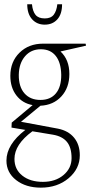

<svg xmlns="http://www.w3.org/2000/svg" viewBox="-20 -615 418 888"><path d="M27.8 -264.2Q27.8 -329.6 70.3 -371.3Q112.8 -413.1 179.2 -413.1H376L377.9 -403.8L259.8 -377Q300.8 -338.9 300.8 -272.9Q300.8 -209.5 263.9 -169.2Q227.1 -128.9 167 -126L77.1 -51.8L248 -20Q296.4 -10.3 322.8 22Q349.1 54.2 349.1 103Q349.1 165.5 297.4 209.2Q245.6 252.9 168.9 252.9Q99.6 252.9 54.7 218Q9.8 183.1 9.8 127.9Q9.8 53.2 97.2 -14.2L33.2 -24.9L34.2 -47.9L130.9 -128.9Q84 -137.2 55.9 -173.6Q27.8 -210 27.8 -264.2ZM46.9 120.1Q46.9 168.5 83.3 197.3Q119.6 226.1 178.2 226.1Q236.3 226.1 273.7 194.6Q311 163.1 311 116.2Q311 67.4 289.6 41.3Q268.1 15.1 224.1 7.8L129.9 -7.8Q46.9 53.2 46.9 120.1ZM66.9 -269Q66.4 -213.4 93.3 -183.1Q120.1 -152.8 167 -152.8Q213.4 -152.8 238.5 -183.1Q263.7 -213.4 263.2 -269Q262.2 -325.7 237.8 -356.4Q213.4 -387.2 168.9 -387.2Q123.5 -387.2 95.7 -354.7Q67.9 -322.3 66.9 -269ZM106 -595.2H127.9Q130.9 -563 144.3 -546.4Q157.7 -529.8 187 -529.8Q215.3 -529.8 228.5 -546.9Q241.7 -564 245.1 -595.2H267.1Q267.1 -549.8 245.1 -525.4Q223.1 -501 187 -501Q150.9 -501 128.4 -525.9Q106 -550.8 106 -595.2Z"/></svg>

Font: Halibut Cnd Thin
Style: Regular
Weight: 250
Width: 3
Designer: Matteo Maggi
Foundry: Collletttivo
Version: Version 3.080 | FøM Fix